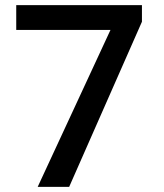

<svg xmlns="http://www.w3.org/2000/svg" viewBox="-20 -731 640 751"><path d="M535.2 -646 250.5 0H127.4L412.1 -613.8H43.5V-710.9H535.2Z"/></svg>

Font: TypoPRO Roboto Mono
Style: Regular
Weight: 500
Designer: Google
Version: Version 2.000986; 2015; ttfautohint (v1.3)